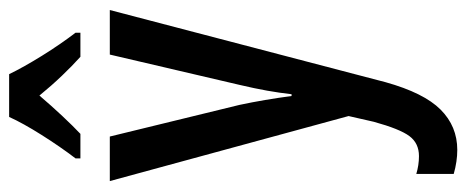

<svg xmlns="http://www.w3.org/2000/svg" viewBox="-328 -478 1046 431"><g transform="rotate(-90 195.5 -263.0)"><path d="M4 -540H104L175 -249Q181 -221 186 -191.5Q191 -162 195 -132H199Q202 -159 207 -187Q212 -215 220 -249L288 -540H388L226 79Q202 165 164.5 202.5Q127 240 74 240Q61 240 47.5 238Q34 236 20 232V148Q30 151 40 152.5Q50 154 60 154Q89 154 105 132.5Q121 111 137 53L150 -4ZM244 -766Q260 -733 285.5 -692Q311 -651 337 -617V-606H283Q263 -624 240.5 -647.5Q218 -671 196 -698Q173 -671 150 -646.5Q127 -622 110 -606H55V-617Q81 -651 107.5 -693Q134 -735 148 -766Z"/></g></svg>

Font: Noto Sans Telugu ExtraCondensed Medium
Style: Regular
Weight: 500
Width: 2
Designer: Jelle Bosma - Monotype Design Team
Foundry: Monotype Imaging Inc.
Version: Version 2.005; ttfautohint (v1.8.4.7-5d5b)